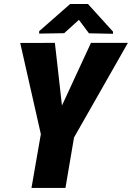

<svg xmlns="http://www.w3.org/2000/svg" viewBox="-20 -921 647 941"><path d="M249 -710.9 283.7 -403.8 425.8 -710.9H606.9L342.8 -247.1L300.8 0H134.3L180.2 -263.7L79.1 -710.4ZM411.1 -901.4 533.7 -766.1V-755.4L416 -757.8L366.7 -823.7L294.4 -758.3L171.9 -756.3V-768.1L323.7 -901.4Z"/></svg>

Font: Roboto Condensed Black
Style: Italic
Weight: 900
Italic angle: -12°
Designer: Christian Robertson
Foundry: Google
Version: Version 3.008; 2023